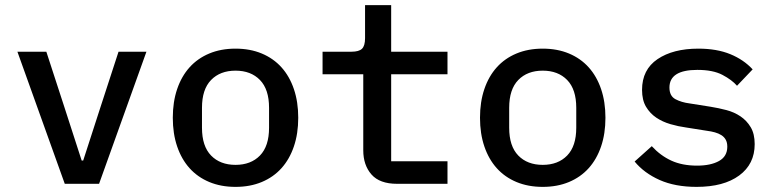

<svg xmlns="http://www.w3.org/2000/svg" viewBox="-20 -718 3040 750"><path d="M233 0 48 -516H161L232 -298L299 -91H305L372 -298L443 -516H552L367 0Z M900 12Q843 12 797.5 -7Q752 -26 720.5 -61Q689 -96 672 -146Q655 -196 655 -258Q655 -320 672 -370Q689 -420 720.5 -455Q752 -490 797.5 -509Q843 -528 900 -528Q957 -528 1002.5 -509Q1048 -490 1079.5 -455Q1111 -420 1128 -370Q1145 -320 1145 -258Q1145 -196 1128 -146Q1111 -96 1079.5 -61Q1048 -26 1002.5 -7Q957 12 900 12ZM900 -74Q960 -74 995.5 -110.5Q1031 -147 1031 -219V-297Q1031 -369 995.5 -405.5Q960 -442 900 -442Q840 -442 804.5 -405.5Q769 -369 769 -297V-219Q769 -147 804.5 -110.5Q840 -74 900 -74Z M1531 0Q1463 0 1431 -36.5Q1399 -73 1399 -131V-428H1240V-516H1353Q1382 -516 1394 -527.5Q1406 -539 1406 -569V-698H1508V-516H1728V-428H1508V-88H1728V0Z M2100 12Q2043 12 1997.5 -7Q1952 -26 1920.5 -61Q1889 -96 1872 -146Q1855 -196 1855 -258Q1855 -320 1872 -370Q1889 -420 1920.5 -455Q1952 -490 1997.5 -509Q2043 -528 2100 -528Q2157 -528 2202.5 -509Q2248 -490 2279.5 -455Q2311 -420 2328 -370Q2345 -320 2345 -258Q2345 -196 2328 -146Q2311 -96 2279.5 -61Q2248 -26 2202.5 -7Q2157 12 2100 12ZM2100 -74Q2160 -74 2195.5 -110.5Q2231 -147 2231 -219V-297Q2231 -369 2195.5 -405.5Q2160 -442 2100 -442Q2040 -442 2004.5 -405.5Q1969 -369 1969 -297V-219Q1969 -147 2004.5 -110.5Q2040 -74 2100 -74Z M2701 12Q2617 12 2556.5 -15Q2496 -42 2459 -87L2526 -147Q2560 -110 2602.5 -90.5Q2645 -71 2703 -71Q2756 -71 2788.5 -89Q2821 -107 2821 -145Q2821 -161 2815 -172Q2809 -183 2798 -190Q2787 -197 2772.5 -201Q2758 -205 2742 -207L2660 -220Q2630 -224 2599 -233Q2568 -242 2543.5 -258.5Q2519 -275 2503.5 -301Q2488 -327 2488 -367Q2488 -446 2548.5 -487Q2609 -528 2708 -528Q2780 -528 2832.5 -506.5Q2885 -485 2920 -447L2859 -383Q2839 -406 2802 -425.5Q2765 -445 2704 -445Q2595 -445 2595 -376Q2595 -343 2618.5 -330.5Q2642 -318 2674 -314L2756 -301Q2787 -296 2817.5 -288Q2848 -280 2872.5 -263.5Q2897 -247 2912.5 -221Q2928 -195 2928 -155Q2928 -77 2867.5 -32.5Q2807 12 2701 12Z"/></svg>

Font: IBM Plex Mono Medium
Style: Regular
Weight: 500
Monospace: yes
Designer: Mike Abbink, Paul van der Laan, Pieter van Rosmalen
Foundry: Bold Monday
Version: Version 2.3